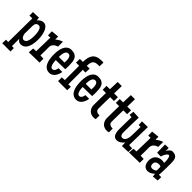

<svg xmlns="http://www.w3.org/2000/svg" viewBox="132 -1799 3072 3072"><g transform="rotate(45 1668.5 -263.0)"><path d="M376.5 -249Q376.5 -225.1 374.3 -196.8Q372.1 -168.5 366.5 -140.1Q360.8 -111.8 350.3 -85.2Q339.8 -58.6 323.5 -38.1Q307.1 -17.6 283.9 -5.4Q260.7 6.8 229 6.8Q204.6 6.8 184.3 -7.3Q164.1 -21.5 152.8 -42V123L196.8 124V201.2H10.3L13.2 118.2L64 120.1L69.8 -420.9L5.4 -418.9V-499L136.2 -503.9L143.1 -447.3Q150.9 -459 162.1 -469.2Q173.3 -479.5 186.5 -487.3Q199.7 -495.1 214.4 -499.5Q229 -503.9 243.7 -503.9Q271 -503.9 291.5 -490.5Q312 -477.1 326.7 -455.3Q341.3 -433.6 351.1 -406Q360.8 -378.4 366.5 -350.1Q372.1 -321.8 374.3 -295.2Q376.5 -268.6 376.5 -249ZM290.5 -242.2Q290.5 -252.9 290 -270.3Q289.6 -287.6 287.4 -306.9Q285.2 -326.2 280.8 -345.7Q276.4 -365.2 268.6 -380.9Q260.7 -396.5 248.8 -406.2Q236.8 -416 220.2 -416Q205.1 -416 193.6 -410.6Q182.1 -405.3 174.3 -395.8Q166.5 -386.2 162.4 -373.5Q158.2 -360.8 157.7 -346.7Q156.7 -300.8 155.8 -255.1Q154.8 -209.5 154.8 -163.1Q154.8 -151.9 158.9 -137Q163.1 -122.1 170.9 -108.9Q178.7 -95.7 189.7 -86.4Q200.7 -77.1 214.4 -77.1Q232.4 -77.1 245.4 -85.9Q258.3 -94.7 266.6 -108.9Q274.9 -123 279.8 -140.9Q284.7 -158.7 287.1 -177.2Q289.6 -195.8 290 -212.9Q290.5 -230 290.5 -242.2Z M679.7 -390.6Q661.1 -386.7 643.6 -377.4Q626 -368.2 612.3 -354.7Q598.6 -341.3 590.3 -324Q582 -306.6 582 -286.1Q582 -237.3 581.5 -189.5Q581.1 -141.6 580.1 -92.8L651.4 -89.8V-2L413.1 2.9L419.9 -89.8L484.4 -92.8L491.2 -407.2L439.5 -405.3L436.5 -495.1L567.4 -507.8V-440.4Q577.6 -448.7 591.3 -458.5Q605 -468.3 620.1 -477.1Q635.3 -485.8 650.6 -492.9Q666 -500 679.7 -502.9Z M1020 -295.9Q1020 -255.9 1017.1 -217.8L807.1 -213.9Q807.1 -203.6 808.1 -189.2Q809.1 -174.8 811.3 -158.9Q813.5 -143.1 817.6 -127.7Q821.8 -112.3 828.6 -99.9Q835.4 -87.4 845.5 -79.8Q855.5 -72.3 869.6 -72.3Q884.8 -72.3 895.8 -80.3Q906.7 -88.4 913.8 -100.3Q920.9 -112.3 924.8 -126.5Q928.7 -140.6 930.2 -153.3H1015.1Q1010.7 -125.5 1000.5 -97.2Q990.2 -68.8 973.1 -45.9Q956.1 -22.9 931.6 -8.5Q907.2 5.9 874.5 5.9Q840.3 5.9 815.7 -7.1Q791 -20 773.9 -41.5Q756.8 -63 746.1 -91.1Q735.4 -119.1 729.7 -149.2Q724.1 -179.2 722.2 -209.5Q720.2 -239.7 720.2 -265.6Q720.2 -289.1 722.9 -316.4Q725.6 -343.8 731.9 -370.6Q738.3 -397.5 749.3 -422.4Q760.3 -447.3 776.9 -466.1Q793.5 -484.9 816.4 -496.3Q839.4 -507.8 869.6 -507.8Q921.4 -507.8 951.2 -491.5Q981 -475.1 996.3 -446.5Q1011.7 -418 1015.9 -379.2Q1020 -340.3 1020 -295.9ZM935.1 -324.2Q935.1 -338.9 933.3 -357.4Q931.6 -376 925.5 -392.6Q919.4 -409.2 907.7 -420.4Q896 -431.6 876.5 -431.6Q859.4 -431.6 847.7 -424.1Q835.9 -416.5 828.1 -404.3Q820.3 -392.1 815.9 -376.2Q811.5 -360.4 809.6 -344Q807.6 -327.6 806.9 -312Q806.2 -296.4 806.2 -284.2H932.1Q935.1 -304.7 935.1 -324.2Z M1374.5 -724.6 1372.6 -638.7Q1331.1 -639.6 1303 -634.8Q1274.9 -629.9 1257.3 -614.7Q1239.7 -599.6 1231.7 -572Q1223.6 -544.4 1222.2 -500H1287.6L1282.7 -407.2L1223.1 -411.1V-81.1L1279.8 -83L1276.9 -2H1070.8V-87.9L1135.3 -89.8V-414.1H1064L1065.9 -500H1134.3Q1134.8 -552.7 1144.3 -594.7Q1153.8 -636.7 1176.5 -666Q1199.2 -695.3 1237.5 -710.9Q1275.9 -726.6 1334.5 -726.6Q1344.7 -726.6 1354.5 -726.1Q1364.3 -725.6 1374.5 -724.6Z M1628.4 -295.9Q1628.4 -255.9 1625.5 -217.8L1415.5 -213.9Q1415.5 -203.6 1416.5 -189.2Q1417.5 -174.8 1419.7 -158.9Q1421.9 -143.1 1426 -127.7Q1430.2 -112.3 1437 -99.9Q1443.8 -87.4 1453.9 -79.8Q1463.9 -72.3 1478 -72.3Q1493.2 -72.3 1504.2 -80.3Q1515.1 -88.4 1522.2 -100.3Q1529.3 -112.3 1533.2 -126.5Q1537.1 -140.6 1538.6 -153.3H1623.5Q1619.1 -125.5 1608.9 -97.2Q1598.6 -68.8 1581.5 -45.9Q1564.5 -22.9 1540 -8.5Q1515.6 5.9 1482.9 5.9Q1448.7 5.9 1424.1 -7.1Q1399.4 -20 1382.3 -41.5Q1365.2 -63 1354.5 -91.1Q1343.8 -119.1 1338.1 -149.2Q1332.5 -179.2 1330.6 -209.5Q1328.6 -239.7 1328.6 -265.6Q1328.6 -289.1 1331.3 -316.4Q1334 -343.8 1340.3 -370.6Q1346.7 -397.5 1357.7 -422.4Q1368.7 -447.3 1385.3 -466.1Q1401.9 -484.9 1424.8 -496.3Q1447.8 -507.8 1478 -507.8Q1529.8 -507.8 1559.6 -491.5Q1589.4 -475.1 1604.7 -446.5Q1620.1 -418 1624.3 -379.2Q1628.4 -340.3 1628.4 -295.9ZM1543.5 -324.2Q1543.5 -338.9 1541.7 -357.4Q1540 -376 1533.9 -392.6Q1527.8 -409.2 1516.1 -420.4Q1504.4 -431.6 1484.9 -431.6Q1467.8 -431.6 1456.1 -424.1Q1444.3 -416.5 1436.5 -404.3Q1428.7 -392.1 1424.3 -376.2Q1419.9 -360.4 1418 -344Q1416 -327.6 1415.3 -312Q1414.6 -296.4 1414.6 -284.2H1540.5Q1543.5 -304.7 1543.5 -324.2Z M1929.7 -497.1 1927.7 -409.2H1841.8Q1840.3 -343.8 1839.1 -278.3Q1837.9 -212.9 1837.9 -146.5Q1837.9 -130.9 1844 -119.1Q1850.1 -107.4 1860.4 -99.4Q1870.6 -91.3 1883.8 -87.2Q1897 -83 1911.1 -83Q1915.5 -83 1919.4 -83Q1923.3 -83 1927.7 -84V2.9Q1904.3 8.8 1879.9 8.8Q1848.1 8.8 1822.8 -2.7Q1797.4 -14.2 1779.8 -33.9Q1762.2 -53.7 1752.7 -80.1Q1743.2 -106.4 1743.2 -136.7Q1743.2 -205.1 1744.4 -272.9Q1745.6 -340.8 1747.1 -409.2H1672.9V-497.1H1749L1754.9 -667H1847.7L1843.8 -497.1Z M2227.5 -497.1 2225.6 -409.2H2139.6Q2138.2 -343.8 2137 -278.3Q2135.7 -212.9 2135.7 -146.5Q2135.7 -130.9 2141.8 -119.1Q2147.9 -107.4 2158.2 -99.4Q2168.5 -91.3 2181.6 -87.2Q2194.8 -83 2209 -83Q2213.4 -83 2217.3 -83Q2221.2 -83 2225.6 -84V2.9Q2202.1 8.8 2177.7 8.8Q2146 8.8 2120.6 -2.7Q2095.2 -14.2 2077.6 -33.9Q2060.1 -53.7 2050.5 -80.1Q2041 -106.4 2041 -136.7Q2041 -205.1 2042.2 -272.9Q2043.5 -340.8 2044.9 -409.2H1970.7V-497.1H2046.9L2052.7 -667H2145.5L2141.6 -497.1Z M2669.9 -78.1 2668 4.9 2527.3 9.8 2524.4 -69.3Q2514.6 -54.7 2501.2 -41.3Q2487.8 -27.8 2471.9 -17.6Q2456.1 -7.3 2438.2 -1.2Q2420.4 4.9 2402.3 4.9Q2379.9 4.9 2364.3 -2.4Q2348.6 -9.8 2337.9 -22.5Q2327.1 -35.2 2320.8 -51.5Q2314.5 -67.9 2311 -86.2Q2307.6 -104.5 2306.6 -123.3Q2305.7 -142.1 2305.7 -159.2Q2305.7 -225.6 2307.4 -291.7Q2309.1 -357.9 2310.5 -424.8L2260.7 -429.7L2270.5 -507.8L2396.5 -501Q2394 -413.1 2391.8 -327.1Q2389.6 -241.2 2389.6 -153.3Q2389.6 -142.1 2392.1 -129.9Q2394.5 -117.7 2400.1 -107.7Q2405.8 -97.7 2415 -91.3Q2424.3 -85 2438.5 -85Q2460 -85 2474.9 -96.9Q2489.7 -108.9 2499 -126.5Q2508.3 -144 2512.5 -164.6Q2516.6 -185.1 2517.6 -202.1Q2520.5 -255.9 2521 -309.6Q2521.5 -363.3 2522.5 -417H2479.5L2474.6 -496.1L2606.4 -498L2598.6 -83Z M2948.2 -390.6Q2929.7 -386.7 2912.1 -377.4Q2894.5 -368.2 2880.9 -354.7Q2867.2 -341.3 2858.9 -324Q2850.6 -306.6 2850.6 -286.1Q2850.6 -237.3 2850.1 -189.5Q2849.6 -141.6 2848.6 -92.8L2919.9 -89.8V-2L2681.6 2.9L2688.5 -89.8L2752.9 -92.8L2759.8 -407.2L2708 -405.3L2705.1 -495.1L2835.9 -507.8V-440.4Q2846.2 -448.7 2859.9 -458.5Q2873.5 -468.3 2888.7 -477.1Q2903.8 -485.8 2919.2 -492.9Q2934.6 -500 2948.2 -502.9Z M3324.2 -83 3322.3 -4.9 3221.7 4.9 3216.8 -51.8Q3206.5 -40.5 3193.1 -30.5Q3179.7 -20.5 3164.3 -12.5Q3148.9 -4.4 3132.6 0.2Q3116.2 4.9 3100.6 4.9Q3070.3 4.9 3049.6 -7.1Q3028.8 -19 3016.4 -38.8Q3003.9 -58.6 2998.5 -84Q2993.2 -109.4 2993.2 -135.7Q2993.2 -168.9 3004.2 -196.3Q3015.1 -223.6 3034.9 -242.9Q3054.7 -262.2 3082.5 -272.7Q3110.4 -283.2 3143.6 -283.2Q3156.7 -283.2 3169.7 -281.5Q3182.6 -279.8 3195.3 -275.4Q3196.3 -283.7 3196.3 -291Q3196.3 -298.3 3196.3 -306.6Q3196.3 -311 3195.8 -321Q3195.3 -331.1 3194.1 -343.5Q3192.9 -356 3190.4 -369.4Q3188 -382.8 3183.8 -393.8Q3179.7 -404.8 3174.1 -411.9Q3168.5 -418.9 3160.2 -418.9Q3150.9 -418.9 3142.1 -412.6Q3133.3 -406.2 3125.5 -396.2Q3117.7 -386.2 3111.1 -373.8Q3104.5 -361.3 3099.1 -349.1Q3093.8 -336.9 3089.8 -326.4Q3085.9 -315.9 3084 -309.6L3001 -313.5L2998 -495.1L3079.1 -497.1V-425.8Q3084 -438.5 3092.3 -452.1Q3100.6 -465.8 3111.6 -476.8Q3122.6 -487.8 3136 -494.9Q3149.4 -502 3165 -502Q3202.1 -502 3224.9 -490.7Q3247.6 -479.5 3259.5 -459.2Q3271.5 -439 3275.4 -410.4Q3279.3 -381.8 3279.3 -347.7Q3279.3 -281.2 3278.3 -215.3Q3277.3 -149.4 3271.5 -83ZM3198.2 -116.2V-187.5Q3191.4 -197.3 3178 -200.2Q3164.6 -203.1 3153.3 -203.1Q3118.2 -203.1 3096.2 -185.8Q3074.2 -168.5 3074.2 -130.9Q3074.2 -107.9 3086.4 -92Q3098.6 -76.2 3123 -76.2Q3130.9 -76.2 3143.8 -78.4Q3156.7 -80.6 3168.7 -85.4Q3180.7 -90.3 3189.5 -97.9Q3198.2 -105.5 3198.2 -116.2Z"/></g></svg>

Font: Maiden Orange
Style: Regular
Weight: 400
Designer: Astigmatic (AOETI)
Foundry: Astigmatic (AOETI)
Version: Version 1.000